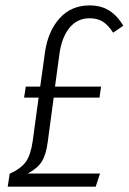

<svg xmlns="http://www.w3.org/2000/svg" viewBox="-20 -696 480 716"><path d="M314 -675.8Q356.4 -675.8 386.7 -657Q417 -638.2 439.9 -600.1L401.9 -574.2Q383.8 -602.1 363.8 -615Q343.8 -627.9 314 -627.9Q268.6 -627.9 239.7 -593Q210.9 -558.1 202.1 -498L185.1 -373H356.9L351.1 -332H180.2L158.2 -168Q151.9 -118.7 135.5 -93Q119.1 -67.4 83 -48.8H353L336.9 0H8.8L16.1 -47.9Q59.1 -67.9 76.9 -93.3Q94.7 -118.7 102.1 -170.9L124 -332H69.8L76.2 -373H129.9L147.9 -502Q159.2 -580.1 202.4 -627.9Q245.6 -675.8 314 -675.8Z"/></svg>

Font: Fira Sans Compressed Light
Style: Italic
Weight: 300
Width: 3
Italic angle: -8°
Designer: Carrois Corporate & Edenspiekermann AG
Foundry: Carrois Corporate GbR & Edenspiekermann AG
Version: Version 4.203;PS 004.203;hotconv 1.0.88;makeotf.lib2.5.64775